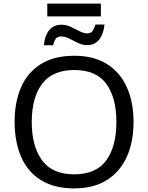

<svg xmlns="http://www.w3.org/2000/svg" viewBox="-20 -1034 821 1064"><path d="M242 -943V-1014H539V-943ZM223 -783Q228 -836 252.5 -866.5Q277 -897 320 -897Q348 -897 373 -885Q398 -873 421 -861Q444 -849 463 -849Q484 -849 493 -862.5Q502 -876 509 -898H559Q554 -846 530 -815Q506 -784 462 -784Q437 -784 412 -796Q387 -808 364 -820Q341 -832 320 -832Q298 -832 289 -819Q280 -806 274 -783ZM720 -358Q720 -247 682.5 -164.5Q645 -82 572 -36Q499 10 391 10Q280 10 206.5 -36Q133 -82 97 -165Q61 -248 61 -359Q61 -469 97 -551Q133 -633 206.5 -679Q280 -725 392 -725Q499 -725 572 -679.5Q645 -634 682.5 -551.5Q720 -469 720 -358ZM156 -358Q156 -223 213 -145.5Q270 -68 391 -68Q513 -68 569 -145.5Q625 -223 625 -358Q625 -493 569 -569.5Q513 -646 392 -646Q271 -646 213.5 -569.5Q156 -493 156 -358Z"/></svg>

Font: Go Noto Current
Style: Regular
Weight: 400
Designer: Monotype Design Team
Foundry: Monotype Imaging Inc.
Version: Version 2.007; ttfautohint (v1.8) -l 8 -r 50 -G 200 -x 14 -D